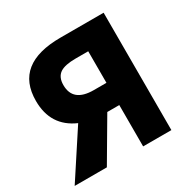

<svg xmlns="http://www.w3.org/2000/svg" viewBox="-166 -899 1042 1054"><g transform="rotate(-30 355.0 -372.0)"><path d="M446 -603H366Q299 -603 268 -583Q235 -561 235 -510Q235 -403 366 -403H446ZM625 -744V0H446V-262H370L216 0H12L201 -289Q61 -350 61 -510Q61 -744 352 -744Z"/></g></svg>

Font: KaiGen Gothic KR Heavy
Style: Heavy
Weight: 900
Designer: Ryoko NISHIZUKA  (kana & ideographs); Paul D. Hunt (Latin, Greek & Cyrillic); Wenlong ZHANG  (bopomofo); Sandoll Communi
Foundry: Adobe Systems Incorporated
Version: Version 1.002 March 28, 2018